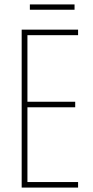

<svg xmlns="http://www.w3.org/2000/svg" viewBox="-20 -848 421 868"><path d="M333 0H78V-714H333V-689H104V-388H320V-363H104V-25H333ZM317 -828V-804H115V-828Z"/></svg>

Font: Noto Sans Gujarati UI ExtraCondensed Thin
Style: Regular
Weight: 100
Width: 2
Designer: Jelle Bosma - Monotype Design Team, Universal Thirst
Foundry: Monotype Imaging Inc.
Version: Version 2.106; ttfautohint (v1.8.4.7-5d5b)